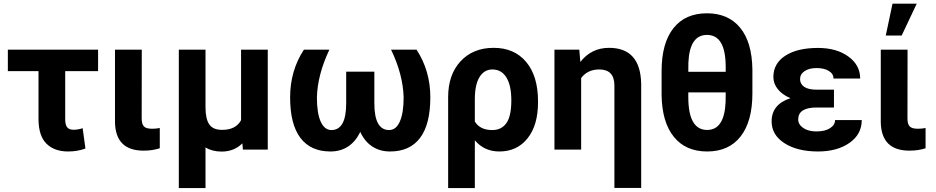

<svg xmlns="http://www.w3.org/2000/svg" viewBox="-20 -791 4946 1015"><path d="M498.5 -415H324.7V-160.2Q324.7 -131.3 335 -118.2Q345.2 -105 369.1 -105Q392.1 -105 417 -113.3L431.6 -5.9Q390.1 9.8 340.3 9.8Q267.1 9.8 225.6 -31.5Q184.1 -72.8 183.6 -159.7V-415H21.5V-528.3H498.5Z M729.5 -528.3 729 -165Q729 -135.7 740.5 -123Q752 -110.4 783.7 -110.4Q805.2 -110.4 824.7 -114.3V-7.3Q786.6 5.4 739.3 5.4Q590.3 5.4 587.9 -145.5V-528.3Z M925.3 0ZM1066.4 -528.3V-224.1Q1066.4 -162.6 1086.2 -133.5Q1106 -104.5 1154.3 -104.5Q1227.1 -104.5 1254.4 -155.8V-528.3H1395.5V0H1264.2L1261.2 -33.2Q1217.8 10.3 1151.4 10.3Q1101.6 10.3 1066.4 -11.7V203.1H925.3V-528.3Z M1721.2 -528.3Q1658.7 -396.5 1655.3 -276.4Q1655.3 -191.9 1675.5 -147.7Q1695.8 -103.5 1731.9 -103.5Q1810.1 -103.5 1810.1 -244.6V-412.1H1959V-244.6Q1959 -103.5 2037.1 -103.5Q2074.2 -103.5 2094 -149.2Q2113.8 -194.8 2113.8 -276.4Q2110.4 -397.5 2047.4 -528.3H2182.1Q2254.9 -417 2254.9 -276.4Q2254.9 -133.8 2200.7 -62Q2146.5 9.8 2042 9.8Q1988.3 9.8 1948 -16.6Q1907.7 -43 1884.3 -93.8Q1860.4 -43 1820.3 -16.6Q1780.3 9.8 1727.1 9.8Q1622.1 9.8 1567.9 -62.3Q1513.7 -134.3 1513.7 -276.4Q1513.7 -417 1586.4 -528.3Z M2589.8 -538.1Q2699.2 -538.1 2761.7 -463.4Q2824.2 -388.7 2824.2 -256.3V-250Q2824.2 -128.9 2768.8 -59.6Q2713.4 9.8 2619.6 9.8Q2540 9.8 2490.2 -49.3V203.1H2349.1V-277.3Q2349.1 -396.5 2415 -467.3Q2481 -538.1 2589.8 -538.1ZM2490.2 -148.4Q2517.6 -103.5 2582.5 -103.5Q2631.3 -103.5 2657.2 -140.4Q2683.1 -177.2 2683.1 -260.3Q2683.1 -339.4 2657 -381.6Q2630.9 -423.8 2583 -423.8Q2539.6 -423.8 2514.9 -383.5Q2490.2 -343.3 2490.2 -266.1Z M3042.5 -528.3 3047.9 -463.4Q3106 -538.1 3199.7 -538.1Q3365.7 -538.1 3369.6 -348.1V202.6H3228V-341.8Q3226.6 -423.8 3147.9 -423.8Q3085.9 -423.8 3052.2 -378.4V0H2911.1V-528.3Z M3957.5 -296.9Q3957.5 -149.9 3895.5 -70.1Q3833.5 9.8 3718.3 9.8Q3604.5 9.8 3542 -67.9Q3479.5 -145.5 3477.5 -288.6V-415Q3477.5 -562.5 3539.8 -641.6Q3602.1 -720.7 3717.3 -720.7Q3830.1 -720.7 3892.8 -644.3Q3955.6 -567.9 3957.5 -423.8ZM3816.4 -302.7H3618.7V-277.8Q3618.7 -104 3718.3 -104Q3809.6 -104 3815.9 -252.4ZM3618.7 -411.6H3816.4V-435.1Q3816.4 -522 3791.7 -564.2Q3767.1 -606.4 3717.3 -606.4Q3625.5 -606.4 3619.1 -459.5Z M4059.1 -149.4Q4059.1 -239.3 4158.7 -272Q4116.2 -289.6 4092.3 -319.1Q4068.4 -348.6 4068.4 -383.8Q4068.4 -455.6 4131.6 -496.6Q4194.8 -537.6 4304.2 -537.6Q4402.3 -537.6 4464.8 -492.2Q4527.3 -446.8 4527.3 -376H4386.2Q4386.2 -400.9 4361.6 -416Q4336.9 -431.2 4296.9 -431.2Q4257.3 -431.2 4233.4 -415Q4209.5 -398.9 4209.5 -372.6Q4209.5 -347.2 4231.4 -332Q4253.4 -316.9 4297.4 -316.9H4388.7V-222.7H4295.4Q4199.7 -222.2 4199.7 -159.7Q4199.7 -132.8 4226.3 -114.5Q4252.9 -96.2 4296.4 -96.2Q4341.3 -96.2 4367.9 -113.3Q4394.5 -130.4 4394.5 -156.2H4535.6Q4535.6 -81.1 4470.7 -35.6Q4405.8 9.8 4304.2 9.8Q4195.3 9.8 4127.2 -33.9Q4059.1 -77.6 4059.1 -149.4Z M4636.2 0ZM4777.8 -528.3 4777.3 -165Q4777.3 -135.7 4788.8 -123Q4800.3 -110.4 4832 -110.4Q4853.5 -110.4 4873 -114.3V-7.3Q4835 5.4 4787.6 5.4Q4638.7 5.4 4636.2 -145.5V-528.3ZM4698.2 -771.5H4826.2L4746.6 -603H4662.6Z"/></svg>

Font: Roboto
Style: Bold
Weight: 700
Designer: Google
Version: Version 2.134; 2016; ttfautohint (v1.6)